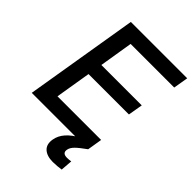

<svg xmlns="http://www.w3.org/2000/svg" viewBox="-266 -842 1162 1162"><g transform="rotate(45 314.5 -261.0)"><path d="M26.4 0 147 -727.5H629.4L613.3 -632.3H240.2L205.1 -417H550.8L534.7 -323.2H189L151.4 -95.2H524.9L509.3 0ZM412.1 206.1Q361.3 206.1 334.7 181.6Q308.1 157.2 315.9 110.8Q322.3 72.8 350.1 41Q377.9 9.3 432.6 -21.5L509.3 0Q464.8 31.7 444.3 52Q423.8 72.3 420.4 93.3Q417.5 109.9 426 118.7Q434.6 127.4 455.6 127.4Q463.9 127.4 472.9 126.5Q481.9 125.5 488.8 124.5L482.9 200.2Q467.8 202.6 449.2 204.3Q430.7 206.1 412.1 206.1Z"/></g></svg>

Font: Inter 28pt Medium
Style: Italic
Weight: 500
Italic angle: -9.3988°
Designer: Rasmus Andersson
Foundry: rsms
Version: Version 4.001;git-66647c0bb